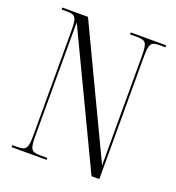

<svg xmlns="http://www.w3.org/2000/svg" viewBox="-130 -818 846 923"><g transform="rotate(20 293.0 -357.0)"><path d="M32 0H211V-10H173C128 -10 121 -22 121 -92V-671L441 0H481V-622C481 -692 488 -704 533 -704H563V-714H382V-704H419C464 -704 471 -692 471 -623V-66L163 -714H32V-704H58C104 -704 111 -692 111 -623V-92C111 -22 103 -10 57 -10H32Z"/></g></svg>

Font: Noto Serif Display ExtraCondensed Light
Style: Regular
Weight: 300
Width: 2
Designer: Monotype Design Team
Foundry: Monotype Imaging Inc.
Version: Version 2.009